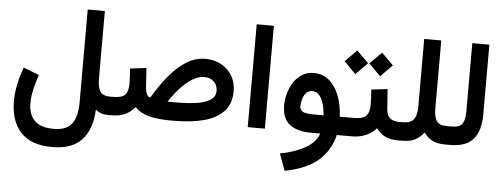

<svg xmlns="http://www.w3.org/2000/svg" viewBox="-57 -839 3313 1264"><g transform="rotate(5 1599.5 -207.5)"><path d="M320.3 242.2Q179.7 242.2 111.6 167.7Q43.5 93.3 43.5 -36.1Q43.5 -91.3 55.7 -149.7Q67.9 -208 88.9 -262.7L191.9 -222.7Q176.8 -178.2 164.8 -128.4Q152.8 -78.6 152.8 -34.7Q152.8 40.5 192.9 81.3Q232.9 122.1 320.3 122.1Q404.8 122.1 439.9 74.7Q475.1 27.3 475.1 -63V-680.2H588.4V-230.5Q588.4 -180.2 605 -150.9Q621.6 -121.6 672.9 -121.6H687.5V0H673.8Q640.6 0 622.3 -6.8Q604 -13.7 585.9 -28.8Q580.6 101.1 516.1 171.6Q451.7 242.2 320.3 242.2Z M936 -139.2Q985.4 -222.2 1038.6 -286.4Q1091.8 -350.6 1150.9 -387.5Q1210 -424.3 1275.4 -424.3Q1335 -424.3 1380.9 -398.9Q1426.8 -373.5 1452.9 -329.3Q1479 -285.2 1479 -228.5Q1479 -144.5 1432.1 -94.5Q1385.3 -44.4 1301.5 -22.2Q1217.8 0 1106 0H1080.1Q990.2 0 933.6 -16.4Q877 -32.7 845.7 -67.4Q817.9 -34.7 781.2 -17.3Q744.6 0 688 0H668L668.5 -121.6H688Q750 -121.6 770.8 -143.8Q791.5 -166 791.5 -217.8Q791.5 -243.7 790 -268.1Q788.6 -292.5 786.6 -317.4L893.6 -330.6L902.3 -200.7Q904.3 -175.8 912.4 -158.2Q920.4 -140.6 936 -139.2ZM1278.8 -304.2Q1241.2 -304.2 1201.9 -280.5Q1162.6 -256.8 1124.3 -215.6Q1085.9 -174.3 1051.3 -121.6H1108.9Q1185.1 -121.6 1243.2 -130.1Q1301.3 -138.7 1334 -160.4Q1366.7 -182.1 1366.7 -220.7Q1366.7 -257.8 1342.3 -281Q1317.9 -304.2 1278.8 -304.2Z M1705.1 -680.2V-0.5H1591.8V-680.2Z M1995.1 -393.6Q2055.2 -393.6 2097.2 -357.4Q2139.2 -321.3 2162.6 -259.8Q2186 -198.2 2189.5 -121.6H2234.4V0H2180.7Q2156.7 101.1 2081.1 168.5Q2005.4 235.8 1858.9 264.6L1817.9 153.8Q1917 134.8 1984.9 95.9Q2052.7 57.1 2070.8 0H2013.2Q1917 0 1867.4 -39.8Q1817.9 -79.6 1817.9 -165.5Q1817.9 -202.1 1828.6 -241.9Q1839.4 -281.7 1861.3 -316.2Q1883.3 -350.6 1916.5 -372.1Q1949.7 -393.6 1995.1 -393.6ZM2011.2 -121.6H2082.5Q2079.6 -162.1 2069.6 -196.8Q2059.6 -231.4 2041.3 -252.7Q2022.9 -273.9 1994.1 -273.9Q1968.3 -273.9 1953.1 -255.6Q1938 -237.3 1931.6 -212.9Q1925.3 -188.5 1925.3 -169.9Q1925.3 -141.1 1947.5 -131.3Q1969.7 -121.6 2011.2 -121.6Z M2430.7 -566.4 2508.3 -488.8 2430.7 -410.2 2353 -488.8ZM2266.6 -566.4 2344.7 -488.8 2266.6 -410.2 2189.5 -488.8ZM2214.8 -121.6H2283.2Q2339.8 -121.6 2362.5 -143.3Q2385.3 -165 2385.3 -217.3Q2385.3 -244.1 2384 -269Q2382.8 -293.9 2380.4 -317.9L2487.3 -330.6L2496.6 -200.7Q2499 -160.2 2519.8 -140.9Q2540.5 -121.6 2582.5 -121.6H2592.8V0H2581.5Q2530.8 0 2496.6 -18.3Q2462.4 -36.6 2440.9 -67.4Q2412.6 -34.7 2371.1 -17.3Q2329.6 0 2283.2 0H2214.8Z M2698.7 -226.1V-680.2H2811.5V-225.6Q2811.5 -176.8 2828.9 -149.2Q2846.2 -121.6 2895 -121.6H2910.6V0H2896Q2842.8 0 2810.8 -17.1Q2778.8 -34.2 2755.9 -66.9Q2730.5 -35.2 2699 -17.6Q2667.5 0 2607.4 0H2573.2V-121.6H2605Q2658.7 -121.6 2678.5 -148.7Q2698.2 -175.8 2698.7 -226.1Z M2891.1 -121.6H2929.7Q2983.4 -121.6 3000 -148.9Q3016.6 -176.3 3016.6 -225.6V-680.2H3129.4V-218.3Q3129.4 -110.4 3082 -55.2Q3034.7 0 2929.2 0H2891.1Z"/></g></svg>

Font: Vazirmatn FD SemiBold
Style: Regular
Weight: 600
Designer: Saber Rastikerdar
Foundry: Saber Rastikerdar
Version: Version 33.001